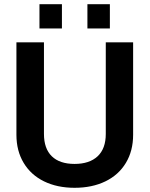

<svg xmlns="http://www.w3.org/2000/svg" viewBox="-20 -893 716 919"><path d="M58.6 -248V-690.4H190.4V-252Q190.4 -181.6 228 -145Q265.6 -108.4 336.9 -108.4Q408.2 -108.4 447.3 -145Q486.3 -181.6 486.3 -252V-690.4H617.2V-248Q617.2 -170.9 582.5 -113.3Q547.9 -55.7 484.4 -24.9Q420.9 5.9 336.9 5.9Q253.9 5.9 190.9 -24.9Q127.9 -55.7 93.3 -113.3Q58.6 -170.9 58.6 -248ZM168.9 -873H276.4V-756.8H168.9ZM398.4 -873H505.9V-756.8H398.4Z"/></svg>

Font: Dinish Expanded
Style: Bold
Weight: 700
Width: 7
Designer: Charles Nix
Foundry: Playbeing
Version: Version 2.005; ttfautohint (v1.8.3)